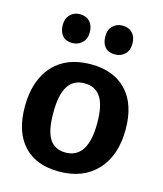

<svg xmlns="http://www.w3.org/2000/svg" viewBox="-116 -859 810 957"><g transform="rotate(15 288.5 -380.5)"><path d="M296 -546Q414 -546 480 -476Q546 -406 546 -277Q546 -142 474.5 -65Q403 12 278 12Q159 12 95 -58Q31 -128 31 -257Q31 -392 100.5 -469Q170 -546 296 -546ZM289 -446Q232 -446 204 -401.5Q176 -357 176 -264Q176 -171 203 -129.5Q230 -88 285 -88Q401 -88 401 -270Q401 -362 373 -404Q345 -446 289 -446ZM397 -624Q364 -624 346 -643.5Q328 -663 328 -698Q327 -733 347.5 -753Q368 -773 397 -773Q430 -773 449 -753Q468 -733 468 -698Q468 -663 447.5 -643.5Q427 -624 397 -624ZM177 -624Q144 -624 126.5 -643.5Q109 -663 108 -698Q108 -733 128 -753Q148 -773 177 -773Q210 -773 229 -753Q248 -733 248 -698Q248 -663 227 -643.5Q206 -624 177 -624Z"/></g></svg>

Font: Bitter
Style: Bold
Weight: 700
Designer: Sol Matas, and Bitter project Authors
Foundry: Sol Matas
Version: Version 2.001